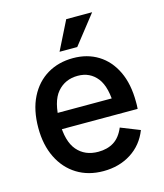

<svg xmlns="http://www.w3.org/2000/svg" viewBox="-110 -808 771 902"><g transform="rotate(-15 275.5 -357.5)"><path d="M282 10Q209 10 154 -24Q99 -58 68.5 -120Q38 -182 38 -265Q38 -352 69 -413.5Q100 -475 154.5 -507.5Q209 -540 280 -540Q349 -540 401.5 -507.5Q454 -475 483.5 -413.5Q513 -352 513 -265Q513 -257 513 -250Q513 -243 512 -231H120V-310H438L409 -265Q409 -365 374 -409.5Q339 -454 280 -454Q218 -454 180 -409.5Q142 -365 142 -265Q142 -172 179.5 -128Q217 -84 282 -84Q326 -84 357.5 -103.5Q389 -123 408 -168L501 -131Q475 -64 417 -27Q359 10 282 10ZM313 -585H227L297 -725H423Z"/></g></svg>

Font: Radio Canada Big
Style: Regular
Weight: 400
Designer: Étienne Aubert Bonn
Foundry: Coppers and Brasses
Version: Version 1.001